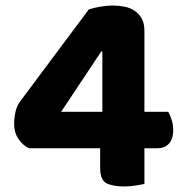

<svg xmlns="http://www.w3.org/2000/svg" viewBox="-20 -666 661 694"><path d="M301 -632Q319 -638 343.5 -642Q368 -646 387 -646Q409 -646 429.5 -642Q450 -638 466 -627.5Q482 -617 492 -599.5Q502 -582 502 -555V-262H588Q594 -252 600 -234.5Q606 -217 606 -197Q606 -162 590 -146Q574 -130 548 -130H502V-1Q492 1 471 4.5Q450 8 430 8Q388 8 365 -3.5Q342 -15 342 -60V-130H85Q62 -141 46.5 -164Q31 -187 31 -220Q31 -238 35.5 -259.5Q40 -281 51 -297ZM350 -480H346L201 -262H350Z"/></svg>

Font: Baloo Bhaina 2 ExtraBold
Style: Regular
Weight: 800
Designer: Yesha Goshar, Manish Minz, Shuchita Grover and Ek Type
Foundry: Ek Type
Version: Version 1.640;hotconv 1.0.111;makeotfexe 2.5.65597; ttfautoh